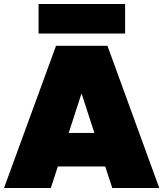

<svg xmlns="http://www.w3.org/2000/svg" viewBox="-20 -936 813 956"><path d="M504 -107H268L233 0H0L259 -708H515L773 0H539ZM450 -274 386 -471 322 -274ZM603 -916V-769H172V-916Z"/></svg>

Font: Poppins Black A&M
Style: Regular
Weight: 900
Designer: Ninad Kale (Devanagari), Jonny Pinhorn (Latin)
Foundry: Indian Type Foundry
Version: 4.004